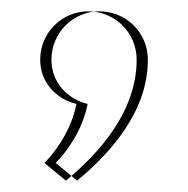

<svg xmlns="http://www.w3.org/2000/svg" viewBox="-20 -186 335 342"><path d="M137.1 -165.8C185.1 -165.8 223.4 -127.5 223.4 -79.5C223.4 11.2 158.9 84.8 97.4 135.8L59.1 104.2C59.1 104.2 104.1 61.5 116.1 -0.8C79.4 -9.8 51.6 -39.8 51.6 -79.5C51.6 -127.5 89.9 -165.8 137.1 -165.8ZM157.1 -165.8C109.9 -165.8 71.6 -127.5 71.6 -79.5C71.6 -39.8 99.4 -9.8 136.1 -0.8C124.1 61.5 79.1 104.2 79.1 104.2L117.4 135.8C178.9 84.8 243.4 11.2 243.4 -79.5C243.4 -127.5 205.1 -165.8 157.1 -165.8Z"/></svg>

Font: Hussar Plate
Style: Regular
Weight: 700
Foundry: Cannot Into Space Fonts
Version: Version 0.798247